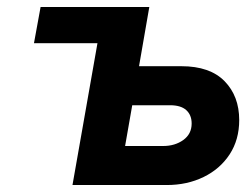

<svg xmlns="http://www.w3.org/2000/svg" viewBox="-20 -531 724 551"><path d="M77.5 -407 96.5 -511H386.5L367.5 -407ZM188 0 278 -511H408.5L379 -341H500.5Q582.5 -341 624.5 -298Q666.5 -255 666.5 -186.5Q666.5 -130 639 -88Q611.5 -46 564.2 -23Q517 0 458.5 0ZM339 -112H448Q482 -112 506 -129.2Q530 -146.5 530 -176.5Q530 -201 514.5 -215Q499 -229 468 -229H359.5Z"/></svg>

Font: Overpass ExtraBold
Style: Italic
Weight: 800
Italic angle: -10°
Designer: Delve Withrington, Dave Bailey, Thomas Jockin
Foundry: Delve Fonts LLC
Version: Version 4.000